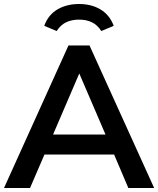

<svg xmlns="http://www.w3.org/2000/svg" viewBox="-20 -939 790 959"><path d="M550 -167H202L130 0H0L322 -712H427L750 0H621ZM507 -267 376 -572 245 -267ZM548 -810 486 -784Q466 -815 438.5 -828Q411 -841 375 -841Q339 -841 311 -828Q283 -815 263 -784L201 -810Q221 -865 267 -892Q313 -919 375 -919Q437 -919 482.5 -891.5Q528 -864 548 -810Z"/></svg>

Font: Muli
Style: Bold
Weight: 700
Designer: Vernon Adams
Foundry: Vernon Adams
Version: Version 2.001